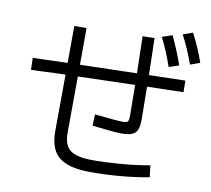

<svg xmlns="http://www.w3.org/2000/svg" viewBox="-91 -957 1183 1079"><g transform="rotate(10 500.0 -418.0)"><path d="M925 -854Q969 -768 994 -694L939 -674Q905 -768 869 -834ZM823 -640Q794 -725 756 -800L814 -820Q860 -720 880 -659ZM930 -515 723 -510V-486Q725 -362 725 -324Q725 -285 716 -264Q707 -243 686 -234.5Q665 -226 626 -226Q584 -226 459 -241L462 -306Q590 -292 622 -292Q645 -292 651 -299Q657 -306 657 -334Q657 -380 655 -508L330 -499L328 -182Q327 -107 365 -78.5Q403 -50 490 -50Q567 -50 653.5 -57Q740 -64 818 -78L826 -11Q669 18 490 18Q369 18 313 -26.5Q257 -71 258 -179L260 -497Q207 -496 125 -492L64 -490L62 -558L260 -564L261 -775H331L330 -566Q410 -568 491.5 -570Q573 -572 654 -574Q653 -650 649 -785L717 -786Q721 -651 722 -576L929 -581Z"/></g></svg>

Font: PlemolJP35 Console
Style: Regular
Weight: 400
Version: v2.0.3; ttfautohint (v1.8.4.7-5d5b-dirty) -l 6 -r 45 -G 200 